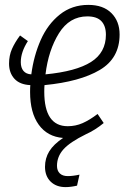

<svg xmlns="http://www.w3.org/2000/svg" viewBox="-20 -554 531 785"><path d="M162 -206Q161 -197 161 -179Q161 -38 257 -38Q289 -38 317.5 -50.5Q346 -63 379 -88L404 -51Q369 -22 331 -5Q266 27 239.5 56.5Q213 86 213 124Q213 144 224.5 155Q236 166 257 166Q278 166 305 160L295 205Q269 211 248 211Q210 211 187 188.5Q164 166 164 128Q164 93 181.5 64.5Q199 36 238 10Q174 5 138.5 -44Q103 -93 103 -178Q103 -197 104 -206Q61 -208 39 -232Q17 -256 17 -294Q17 -327 29 -354Q41 -381 62 -409L94 -386Q65 -341 65 -300Q65 -277 76 -264Q87 -251 108 -250Q118 -326 146.5 -390.5Q175 -455 224.5 -494.5Q274 -534 341 -534Q402 -534 435.5 -500.5Q469 -467 469 -413Q469 -316 388 -268Q307 -220 162 -206ZM166 -250Q291 -262 352 -300.5Q413 -339 413 -412Q413 -448 394.5 -467.5Q376 -487 337 -487Q264 -487 221 -418Q178 -349 166 -250Z"/></svg>

Font: Fira Sans Extra Condensed Light
Style: Italic
Weight: 300
Width: 3
Italic angle: -8°
Designer: Carrois Corporate & Edenspiekermann AG
Foundry: Carrois Corporate GbR & Edenspiekermann AG
Version: Version 4.203